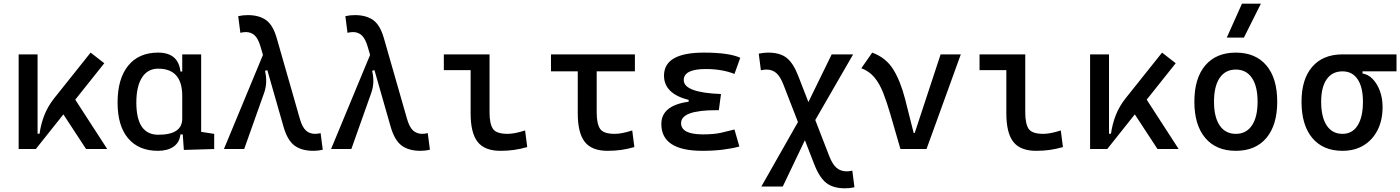

<svg xmlns="http://www.w3.org/2000/svg" viewBox="-20 -815 7657 1050"><path d="M82 0V-517.6H185.5V-83.5H196.3Q203.6 -137.2 222.9 -186Q242.2 -234.9 277.3 -278.8L475.6 -527.3L550.3 -469.2L391.6 -270L566.4 0H450.7L326.7 -189.5L175.8 0Z M843.8 9.8Q738.8 9.8 680.9 -58.3Q623 -126.5 623 -253.9Q623 -384.3 680.9 -455.8Q738.8 -527.3 844.7 -527.3Q955.1 -527.3 966.8 -423.8H976.6V-517.6H1080.1V-93.8L1151.4 -83V0L985.4 4.9L979.5 -80.1H966.8Q961.9 -35.6 929 -12.9Q896 9.8 843.8 9.8ZM725.6 -253.9Q725.6 -78.1 845.7 -78.1Q976.6 -78.1 976.6 -166V-291Q976.6 -439.5 844.7 -439.5Q787.6 -439.5 756.6 -391.1Q725.6 -342.8 725.6 -253.9Z M1204.6 0 1418 -514.6 1405.8 -556.6Q1392.6 -603 1372.8 -621.3Q1353 -639.6 1324.7 -639.6Q1311.5 -639.6 1294.4 -635.7L1282.7 -726.6Q1307.6 -732.4 1334.5 -732.4Q1397 -732.4 1435.1 -705.1Q1473.1 -677.7 1493.7 -605.5L1619.6 -166Q1632.8 -119.6 1653.1 -101.3Q1673.3 -83 1703.1 -83Q1716.3 -83 1733.4 -86.9L1745.1 3.9Q1720.2 9.8 1693.4 9.8Q1629.9 9.8 1590.8 -18.8Q1551.8 -47.4 1530.3 -122.6L1441.9 -431.6L1429.2 -427.7Q1444.3 -363.8 1424.8 -308.1L1315.4 0Z M1790.5 0 2003.9 -514.6 1991.7 -556.6Q1978.5 -603 1958.7 -621.3Q1939 -639.6 1910.6 -639.6Q1897.5 -639.6 1880.4 -635.7L1868.7 -726.6Q1893.6 -732.4 1920.4 -732.4Q1982.9 -732.4 2021 -705.1Q2059.1 -677.7 2079.6 -605.5L2205.6 -166Q2218.8 -119.6 2239 -101.3Q2259.3 -83 2289.1 -83Q2302.2 -83 2319.3 -86.9L2331.1 3.9Q2306.2 9.8 2279.3 9.8Q2215.8 9.8 2176.8 -18.8Q2137.7 -47.4 2116.2 -122.6L2027.8 -431.6L2015.1 -427.7Q2030.3 -363.8 2010.7 -308.1L1901.4 0Z M2716.8 9.8Q2630.4 9.8 2592 -39.1Q2553.7 -87.9 2553.7 -195.3V-431.6H2407.2V-517.6H2657.2V-200.2Q2657.2 -138.7 2675.5 -110.8Q2693.8 -83 2755.9 -83Q2793.9 -83 2851.6 -101.6L2863.3 -10.7Q2825.7 0 2791 4.9Q2756.3 9.8 2716.8 9.8Z M3302.7 9.8Q3216.3 9.8 3178 -39.1Q3139.6 -87.9 3139.6 -195.3V-424.8H2993.2V-517.6H3452.1V-424.8H3243.2V-200.2Q3243.2 -138.7 3261.5 -110.8Q3279.8 -83 3341.8 -83Q3379.9 -83 3437.5 -101.6L3449.2 -10.7Q3411.6 0 3377 4.9Q3342.3 9.8 3302.7 9.8Z M3821.3 9.8Q3596.7 9.8 3596.7 -136.7Q3596.7 -238.3 3746.1 -258.8V-268.6Q3611.3 -302.7 3611.3 -401.4Q3611.3 -527.3 3829.1 -527.3Q3967.3 -527.3 4028.3 -499L3996.6 -410.6Q3929.2 -437.5 3839.8 -437.5Q3719.2 -437.5 3719.2 -377Q3719.2 -308.6 3922.9 -300.8L3911.1 -212.4H3895.5Q3704.6 -212.4 3704.6 -141.6Q3704.6 -80.1 3825.2 -80.1Q3885.7 -80.1 3925.5 -89.4Q3965.3 -98.6 3996.6 -106.9L4023.4 -13.7Q3984.4 -2.9 3933.3 3.4Q3882.3 9.8 3821.3 9.8Z M4143.6 205.1 4343.8 -147.5 4264.6 -351.6Q4247.1 -397 4225.1 -415.8Q4203.1 -434.6 4171.4 -434.6Q4158.2 -434.6 4141.1 -430.7L4129.4 -521.5Q4154.3 -527.3 4181.2 -527.3Q4245.6 -527.3 4282 -498.5Q4318.4 -469.7 4345.2 -400.4L4400.9 -256.8L4528.3 -517.6H4645.5L4438.5 -158.7L4515.1 39.1Q4533.2 85 4555.7 103.5Q4578.1 122.1 4610.8 122.1Q4624 122.1 4641.1 118.2L4652.8 209Q4627.9 214.8 4601.1 214.8Q4535.6 214.8 4498 184.8Q4460.4 154.8 4432.6 82.5L4381.8 -48.3L4260.7 205.1Z M4904.3 0 4849.1 -190.4Q4830.1 -255.9 4810.3 -306.4Q4790.5 -356.9 4762.5 -391.1Q4734.4 -425.3 4690.4 -441.9L4750 -527.3Q4825.2 -499.5 4865 -435.3Q4904.8 -371.1 4929.7 -273.4L4976.6 -87.9H4982.4L5124 -517.6H5234.4L5046.9 0Z M5646.5 9.8Q5560.1 9.8 5521.7 -39.1Q5483.4 -87.9 5483.4 -195.3V-431.6H5336.9V-517.6H5586.9V-200.2Q5586.9 -138.7 5605.2 -110.8Q5623.5 -83 5685.5 -83Q5723.6 -83 5781.2 -101.6L5793 -10.7Q5755.4 0 5720.7 4.9Q5686 9.8 5646.5 9.8Z M5941.4 0V-517.6H6044.9V-83.5H6055.7Q6063 -137.2 6082.3 -186Q6101.6 -234.9 6136.7 -278.8L6335 -527.3L6409.7 -469.2L6251 -270L6425.8 0H6310.1L6186 -189.5L6035.2 0Z M6738.3 9.8Q6630.9 9.8 6571.3 -60.5Q6511.7 -130.9 6511.7 -258.8Q6511.7 -387.2 6571.3 -457.3Q6630.9 -527.3 6738.3 -527.3Q6846.2 -527.3 6905.5 -457.3Q6964.8 -387.2 6964.8 -258.8Q6964.8 -130.9 6905.5 -60.5Q6846.2 9.8 6738.3 9.8ZM6738.3 -83Q6795.4 -83 6826.4 -128.9Q6857.4 -174.8 6857.4 -258.8Q6857.4 -343.3 6826.4 -388.9Q6795.4 -434.6 6738.3 -434.6Q6681.2 -434.6 6650.1 -388.9Q6619.1 -343.3 6619.1 -258.8Q6619.1 -174.8 6650.1 -128.9Q6681.2 -83 6738.3 -83ZM6689 -609.4 6772 -794.9H6875.5L6782.7 -609.4Z M7321.8 9.8Q7215.3 9.8 7156.5 -60.5Q7097.7 -130.9 7097.7 -258.8Q7097.7 -382.3 7156.5 -450Q7215.3 -517.6 7321.8 -517.6H7617.2V-424.8H7431.2V-413.1Q7462.9 -408.2 7487.5 -382.3Q7512.2 -356.4 7526.6 -316.7Q7541 -276.9 7541 -229.5Q7541 -157.7 7513.7 -103.8Q7486.3 -49.8 7437.3 -20Q7388.2 9.8 7321.8 9.8ZM7321.8 -83Q7375.5 -83 7404.5 -128.9Q7433.6 -174.8 7433.6 -258.8Q7433.6 -338.4 7404.5 -381.6Q7375.5 -424.8 7321.8 -424.8Q7265.6 -424.8 7235.4 -381.6Q7205.1 -338.4 7205.1 -258.8Q7205.1 -174.8 7235.4 -128.9Q7265.6 -83 7321.8 -83Z"/></svg>

Font: Caskaydia Cove
Style: Regular
Weight: 400
Monospace: yes
Designer: Aaron Bell
Foundry: Saja Typeworks
Version: Version 4.300; ttfautohint (v1.8.3)